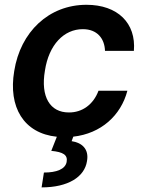

<svg xmlns="http://www.w3.org/2000/svg" viewBox="-20 -573 617 817"><path d="M332.4 -448.9C393.5 -448.9 425.1 -409.1 426.8 -356.5H549.7C559.7 -474.8 480.5 -552.6 348 -552.6C187.5 -552.6 66.8 -437.1 40.5 -270.6C14.6 -117.2 80.6 -5.7 221.9 8.9L198.2 68.9C248.6 73.9 269.2 85.9 263.5 116.5C257.5 147 220.9 161.2 166.9 161.2L157 224.4C269.5 224.4 339.8 180 350.1 112.9C359.7 61.4 328.8 34.1 284.8 27.7L291.9 8.5C409.4 -4.6 494.3 -81 522 -186.8H399.1C377.1 -127.8 329.5 -94.1 273.4 -94.5C192.8 -94.1 152 -161.2 171.2 -272.7C187.9 -382.8 252.1 -448.9 332.4 -448.9Z"/></svg>

Font: Riot Sans 2.0
Style: Bold Italic
Weight: 600
Italic angle: -9.39999°
Designer: Rasmus Andersson
Foundry: rsms
Version: Version 3.006;hotconv 1.0.109;makeotfexe 2.5.65596